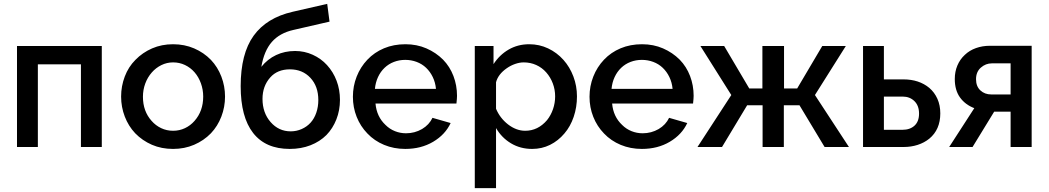

<svg xmlns="http://www.w3.org/2000/svg" viewBox="-20 -761 5429 994"><path d="M68 -523V0H176V-428H399V0H507V-523Z M1072 -71Q1107 -108 1126 -157.5Q1145 -207 1145 -261Q1145 -315 1126 -364.5Q1107 -414 1072 -451Q1035 -489 985 -510.5Q935 -532 876 -532Q817 -532 767.5 -510.5Q718 -489 681 -451Q645 -415 626 -365Q607 -315 607 -261Q607 -207 626 -157.5Q645 -108 680 -71Q717 -33 766.5 -11.5Q816 10 876 10Q935 10 985 -11.5Q1035 -33 1072 -71ZM766 -386Q787 -410 815.5 -424Q844 -438 876 -438Q909 -438 937.5 -424.5Q966 -411 987 -387Q1008 -363 1020 -330Q1032 -297 1032 -261Q1032 -186 987 -135Q966 -111 937.5 -97.5Q909 -84 876 -84Q843 -84 814.5 -97.5Q786 -111 765 -135Q720 -185 720 -260Q720 -296 732 -328.5Q744 -361 766 -386Z M1674 -741 1495 -700Q1360 -669 1293 -576Q1226 -483 1226 -315Q1226 -155 1290.5 -72.5Q1355 10 1480 10Q1539 10 1587.5 -9Q1636 -28 1670 -62Q1703 -96 1721.5 -143Q1740 -190 1740 -244Q1740 -297 1722.5 -343Q1705 -389 1673 -424Q1642 -458 1599 -477.5Q1556 -497 1508 -497Q1454 -497 1409.5 -476Q1365 -455 1333 -415Q1347 -498 1387.5 -544Q1428 -590 1499 -606L1686 -649ZM1379 -360Q1416 -402 1481 -402Q1546 -402 1587 -358Q1628 -314 1628 -243Q1628 -208 1617.5 -177.5Q1607 -147 1588 -126Q1569 -105 1542 -93Q1515 -81 1485 -81Q1423 -81 1381 -129Q1339 -177 1339 -249Q1339 -315 1379 -360Z M2313 -124 2219 -151Q2202 -115 2165 -93Q2127 -71 2082 -71Q2052 -71 2024.5 -82Q1997 -93 1976 -114Q1930 -157 1924 -225H2343Q2346 -252 2346 -265Q2346 -319 2327.5 -367.5Q2309 -416 2274 -452Q2237 -489 2187.5 -510.5Q2138 -532 2079 -532Q2018 -532 1968 -511Q1918 -490 1882 -452Q1846 -414 1826.5 -364.5Q1807 -315 1807 -260Q1807 -205 1826.5 -156Q1846 -107 1882 -70Q1918 -32 1968.5 -11Q2019 10 2078 10Q2160 10 2222.5 -27Q2285 -64 2313 -124ZM1971 -410Q1992 -430 2019.5 -440.5Q2047 -451 2078 -451Q2109 -451 2137 -440.5Q2165 -430 2186 -410Q2207 -390 2220.5 -362Q2234 -334 2237 -301H1921Q1924 -334 1937 -362Q1950 -390 1971 -410Z M2902 -70Q2933 -106 2950 -156Q2967 -206 2967 -262Q2967 -316 2948.5 -365Q2930 -414 2897 -451Q2863 -489 2817.5 -510.5Q2772 -532 2720 -532Q2661 -532 2613.5 -504.5Q2566 -477 2535 -429V-523H2438V213H2548V-98Q2577 -48 2625.5 -19Q2674 10 2735 10Q2785 10 2827.5 -11Q2870 -32 2902 -70ZM2610 -117Q2568 -150 2548 -198V-335Q2559 -377 2604 -408Q2624 -422 2647 -430Q2670 -438 2691 -438Q2726 -438 2756 -424.5Q2786 -411 2808 -386Q2830 -361 2842 -329Q2854 -297 2854 -262Q2854 -228 2843 -196Q2832 -164 2812 -139Q2765 -84 2699 -84Q2653 -84 2610 -117Z M3538 -124 3444 -151Q3427 -115 3390 -93Q3352 -71 3307 -71Q3277 -71 3249.5 -82Q3222 -93 3201 -114Q3155 -157 3149 -225H3568Q3571 -252 3571 -265Q3571 -319 3552.5 -367.5Q3534 -416 3499 -452Q3462 -489 3412.5 -510.5Q3363 -532 3304 -532Q3243 -532 3193 -511Q3143 -490 3107 -452Q3071 -414 3051.5 -364.5Q3032 -315 3032 -260Q3032 -205 3051.5 -156Q3071 -107 3107 -70Q3143 -32 3193.5 -11Q3244 10 3303 10Q3385 10 3447.5 -27Q3510 -64 3538 -124ZM3196 -410Q3217 -430 3244.5 -440.5Q3272 -451 3303 -451Q3334 -451 3362 -440.5Q3390 -430 3411 -410Q3432 -390 3445.5 -362Q3459 -334 3462 -301H3146Q3149 -334 3162 -362Q3175 -390 3196 -410Z M3766 -269 3591 0H3718L3848 -216H3928V0H4038V-216H4119L4249 0H4375L4199 -269L4359 -523H4237L4107 -303H4039V-523H3927V-303H3859L3729 -523H3606Z M4659 0Q4697 0 4731 -11Q4765 -22 4791 -43Q4848 -90 4848 -174Q4848 -216 4833 -249.5Q4818 -283 4791 -306Q4738 -350 4657 -350H4556V-523H4448V0ZM4556 -261H4653Q4690 -261 4714 -237.5Q4738 -214 4738 -173Q4738 -132 4714.5 -110.5Q4691 -89 4652 -89H4556Z M5015 0 5127 -183H5212V0H5321V-524H5105Q5066 -524 5032.5 -512Q4999 -500 4975 -477Q4950 -454 4936.5 -422Q4923 -390 4923 -352Q4923 -294 4950 -256.5Q4977 -219 5024 -201L4894 0ZM5033 -351Q5033 -389 5058 -411Q5083 -433 5115 -433H5212V-272H5112Q5078 -272 5055.5 -293Q5033 -314 5033 -351Z"/></svg>

Font: RT Raleway SemiBold
Style: Regular
Weight: 400
Designer: Matt McInerney, Pablo Impallari, Rodrigo Fuenzalida — Edited by Milan Moffatt in April 2016
Foundry: Matt McInerney, Pablo Impallari, Rodrigo Fuenzalida — Edited by Milan Moffatt in April 2016
Version: Version 3.001